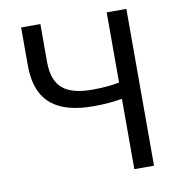

<svg xmlns="http://www.w3.org/2000/svg" viewBox="-82 -809 830 884"><g transform="rotate(-10 333.5 -366.5)"><path d="M475 0H567V-733H475V-405C445 -399 404 -394 350 -394C231 -394 165 -433 165 -556V-733H75V-556C75 -380 176 -318 341 -318C399 -318 439 -323 475 -329Z"/></g></svg>

Font: Noto Sans Mono CJK JP Regular
Style: Regular
Weight: 400
Designer: Ryoko NISHIZUKA (kana & ideographs); Paul D. Hunt (Latin, Greek & Cyrillic); Wenlong ZHANG (bopomofo); Sandoll Communica
Foundry: Adobe Systems Incorporated
Version: Version 1.004;PS 1.004;hotconv 1.0.82;makeotf.lib2.5.63406